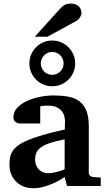

<svg xmlns="http://www.w3.org/2000/svg" viewBox="-20 -1027 593 1060"><path d="M350.1 0 336.9 -49.8Q311 -32.2 282.7 -18.6Q257.8 -6.8 227.1 2.7Q196.3 12.2 163.1 12.2Q135.7 12.2 112.1 3.2Q88.4 -5.9 70.6 -22.7Q52.7 -39.6 42.5 -63.5Q32.2 -87.4 32.2 -117.2Q32.2 -139.6 35.9 -158.7Q39.6 -177.7 50.5 -194.1Q61.5 -210.4 82 -225.3Q102.5 -240.2 136.5 -254.4Q170.4 -268.6 219.7 -282.7Q269 -296.9 337.9 -312V-324.2Q337.9 -331.5 338.4 -337.4Q338.4 -344.2 338.9 -351.1Q339.4 -365.2 335.9 -381.6Q332.5 -397.9 322.3 -411.9Q312 -425.8 293.5 -434.8Q274.9 -443.8 245.1 -443.8Q234.9 -443.8 226.8 -443.4Q218.8 -442.9 213.4 -441.9Q207 -440.9 202.1 -439.9V-345.2H99.1Q86.4 -344.2 76.7 -347.7Q68.4 -350.6 61.3 -357.9Q54.2 -365.2 54.2 -380.9Q54.2 -408.7 74 -430.7Q93.8 -452.6 125.7 -468Q157.7 -483.4 197.5 -491.7Q237.3 -500 276.9 -500Q319.8 -500 355.5 -493.7Q391.1 -487.3 416.7 -469Q442.4 -450.7 456.3 -417.5Q470.2 -384.3 470.2 -330.1V-73.2Q470.2 -64 476.6 -57.4Q482.9 -50.8 492.2 -49.8L536.1 -46.9V0ZM336.9 -257.8Q288.6 -248 257.1 -237.8Q225.6 -227.5 207 -214.4Q188.5 -201.2 181.2 -184.3Q173.8 -167.5 173.8 -145Q173.8 -129.4 179 -116Q184.1 -102.5 193.6 -92.5Q203.1 -82.5 216.3 -76.7Q229.5 -70.8 245.1 -70.8Q261.2 -70.8 277.6 -74.2Q293.9 -77.6 307.1 -81.5Q322.8 -86.4 336.9 -92.8ZM331.1 -676.8Q331.1 -689.9 326.2 -701.4Q321.3 -712.9 312.7 -721.7Q304.2 -730.5 292.7 -735.4Q281.2 -740.2 268.1 -740.2Q255.4 -740.2 243.9 -735.4Q232.4 -730.5 223.9 -721.7Q215.3 -712.9 210.2 -701.4Q205.1 -689.9 205.1 -676.8Q205.1 -663.6 210.2 -652.1Q215.3 -640.6 223.9 -632.1Q232.4 -623.5 243.9 -618.7Q255.4 -613.8 268.1 -613.8Q281.2 -613.8 292.7 -618.7Q304.2 -623.5 312.7 -632.1Q321.3 -640.6 326.2 -652.1Q331.1 -663.6 331.1 -676.8ZM395 -676.8Q395 -650.4 385 -627.4Q375 -604.5 357.7 -587.4Q340.3 -570.3 317.4 -560.5Q294.4 -550.8 268.1 -550.8Q242.2 -550.8 219.2 -560.5Q196.3 -570.3 179.2 -587.4Q162.1 -604.5 152.1 -627.4Q142.1 -650.4 142.1 -676.8Q142.1 -703.1 152.1 -726.1Q162.1 -749 179.2 -766.4Q196.3 -783.7 219.2 -793.5Q242.2 -803.2 268.1 -803.2Q294.4 -803.2 317.4 -793.5Q340.3 -783.7 357.7 -766.4Q375 -749 385 -726.1Q395 -703.1 395 -676.8ZM429.7 -954.6Q429.7 -949.7 427.5 -943.6Q425.3 -937.5 421.9 -931.6Q418.5 -925.8 413.6 -920.7Q408.7 -915.5 403.8 -912.6L241.7 -824.2H171.9L308.6 -975.6Q317.4 -984.9 324.5 -991Q331.5 -997.1 338.6 -1000.7Q345.7 -1004.4 353.5 -1005.9Q361.3 -1007.3 371.6 -1007.3Q387.7 -1007.3 398.7 -1002.4Q409.7 -997.6 416.7 -990Q423.8 -982.4 426.8 -972.9Q429.7 -963.4 429.7 -954.6Z"/></svg>

Font: Charis SIL Viet
Style: Bold
Weight: 700
Foundry: SIL International
Version: Version 5.000